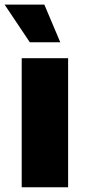

<svg xmlns="http://www.w3.org/2000/svg" viewBox="-42 -792 358 812"><path d="M49.8 0V-545.9H246.1V0ZM84 -613.3 -22.5 -772.5H145.5L212.9 -613.3Z"/></svg>

Font: Inter Black
Style: Regular
Weight: 900
Designer: Rasmus Andersson
Foundry: rsms
Version: Version 4.000;git-a52131595